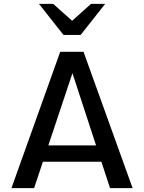

<svg xmlns="http://www.w3.org/2000/svg" viewBox="-20 -981 751 1001"><path d="M39.6 0 293.9 -710.9H415.5L671.4 0H553.7L350.6 -621.1L364.7 -620.6L157.7 0ZM156.7 -137.7 182.1 -223.1H530.3L554.7 -137.7ZM311 -798.8 183.1 -960.9H257.3L378.4 -852.5H333.5L454.6 -960.9H528.3L400.4 -798.8Z"/></svg>

Font: Monda Medium
Style: Regular
Weight: 500
Designer: Vernon Adams
Foundry: Vernon Adams
Version: Version 2.200